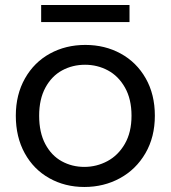

<svg xmlns="http://www.w3.org/2000/svg" viewBox="-20 -736 680 765"><path d="M316 9Q239 9 176.5 -26Q114 -61 78.5 -125.5Q43 -190 43 -275Q43 -359 79.5 -423.5Q116 -488 179 -522.5Q242 -557 320 -557Q398 -557 461 -522.5Q524 -488 560.5 -424Q597 -360 597 -275Q597 -190 559.5 -125.5Q522 -61 458 -26Q394 9 316 9ZM316 -71Q365 -71 408 -94Q451 -117 477.5 -163Q504 -209 504 -275Q504 -341 478 -387Q452 -433 410 -455.5Q368 -478 319 -478Q269 -478 227.5 -455.5Q186 -433 161 -387Q136 -341 136 -275Q136 -208 160.5 -162Q185 -116 226 -93.5Q267 -71 316 -71ZM496 -716V-648H144V-716Z"/></svg>

Font: MSTAGE
Style: Regular
Weight: 400
Designer: Ninad Kale (Devanagari), Jonny Pinhorn (Latin)
Foundry: Indian Type Foundry
Version: 4.004